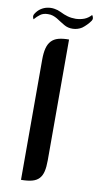

<svg xmlns="http://www.w3.org/2000/svg" viewBox="-118 -881 473 922"><g transform="rotate(10 118.5 -419.5)"><path d="M165 -114.3Q165 -82.5 159.9 -60.5Q154.8 -38.6 142.3 -25.1Q129.9 -11.7 108.6 -5.9Q87.4 0 54.7 0V-586.4Q54.7 -619.1 60.5 -641.6Q66.4 -664.1 79.3 -678Q92.3 -691.9 113.3 -697.8Q134.3 -703.6 165 -703.6ZM-20 -796.9Q-9.8 -813 4.6 -822.8Q19 -832.5 35.6 -835.9Q52.2 -839.4 69.6 -836.9Q86.9 -834.5 102.5 -826.7Q120.6 -817.4 138.7 -812.3Q156.7 -807.1 179.2 -807.1Q202.1 -808.1 220.5 -815.2Q238.8 -822.3 253.9 -838.9Q265.1 -823.2 256.3 -811Q249 -800.3 238.5 -789.6Q228 -778.8 217.3 -771Q197.3 -758.3 173.3 -757.6Q149.4 -756.8 130.4 -768.1Q119.6 -773.9 109.6 -780.8Q99.6 -787.6 89.6 -793.5Q79.6 -799.3 68.6 -803Q57.6 -806.6 44.4 -806.2Q22.5 -806.2 7.8 -795.7Q-6.8 -785.2 -20 -769.5Q-23.9 -776.9 -24.4 -783.4Q-24.9 -790 -20 -796.9Z"/></g></svg>

Font: Unique
Style: Regular
Weight: 400
Designer: Anna Pocius (aka Artmaker)
Foundry: Anna Pocius
Version: Version 1.000 2013 initial release